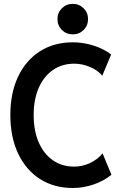

<svg xmlns="http://www.w3.org/2000/svg" viewBox="-20 -941 611 969"><path d="M348.1 7.8Q252.4 7.8 181.6 -37.6Q110.8 -83 71.5 -166Q32.2 -249 32.2 -360.8Q32.2 -471.7 71.3 -554.2Q110.4 -636.7 181.4 -682.1Q252.4 -727.5 348.1 -727.5Q399.4 -727.5 451.4 -711.2Q503.4 -694.8 541 -666L496.1 -559.1Q472.2 -587.4 433.3 -603.5Q394.5 -619.6 355 -619.6Q292.5 -619.6 246.6 -587.4Q200.7 -555.2 175.3 -497.1Q149.9 -439 149.9 -360.8Q149.9 -281.7 175 -223.4Q200.2 -165 246.1 -132.6Q292 -100.1 354.5 -100.1Q396 -100.1 435.1 -118.7Q474.1 -137.2 497.6 -167L542.5 -59.1Q503.4 -27.3 451.7 -9.8Q399.9 7.8 348.1 7.8ZM347.2 -767.6Q314.5 -767.6 292.2 -789.8Q270 -812 270 -844.7Q270 -877 292.2 -899.2Q314.5 -921.4 347.2 -921.4Q379.9 -921.4 402.1 -899.2Q424.3 -877 424.3 -844.7Q424.3 -812 402.1 -789.8Q379.9 -767.6 347.2 -767.6Z"/></svg>

Font: Reddit Sans Condensed SemiBold
Style: Regular
Weight: 600
Designer: Stephen Hutchings
Foundry: Reddit
Version: Version 1.014